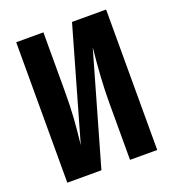

<svg xmlns="http://www.w3.org/2000/svg" viewBox="-127 -791 804 889"><g transform="rotate(-20 274.5 -346.0)"><path d="M496 0H362V-284Q362 -394 378 -549L221 0H53V-692H187V-404Q187 -327 183 -270Q179 -213 171 -142L328 -692H496Z"/></g></svg>

Font: Fira Sans Compressed SemiBold
Style: Regular
Weight: 600
Width: 1
Designer: bBox Type GmbH & Carrois Corporate GbR & Edenspiekermann AG
Foundry: bBox Type GmbH & Carrois Corporate GbR & Edenspiekermann AG
Version: Version 4.301